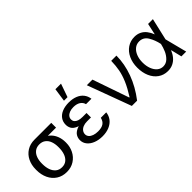

<svg xmlns="http://www.w3.org/2000/svg" viewBox="33 -1465 2191 2191"><g transform="rotate(-45 1128.0 -370.0)"><path d="M279.7 -513.8Q290.1 -512.4 299.2 -507.1Q308.4 -501.7 321.8 -491.7Q329.1 -486.2 337.5 -480.7Q346 -475.1 355.1 -469.6Q364.3 -464.1 375 -459.9Q416.8 -443 447.3 -411.8Q477.9 -380.5 494.1 -336.8Q510.4 -293.2 510.4 -241.7V-232Q510.4 -168.5 482.7 -113.3Q455.1 -58 403 -24.2Q350.8 9.7 281.1 9.7Q209.9 9.7 157.5 -24.5Q105 -58.7 77 -117.9Q49 -177.1 49 -251.4V-262.4Q49 -333.9 77 -391.1Q105 -448.2 157.1 -481Q209.3 -513.8 279.7 -513.8ZM281.1 -67.7Q325.6 -67.7 355.1 -92.5Q384.7 -117.4 398.8 -158.7Q413 -199.9 413 -251.4V-262.4Q413 -311.1 398.8 -350.7Q384.7 -390.2 354.6 -413.3Q324.6 -436.5 279.7 -436.5Q234.8 -436.5 205.1 -413.3Q175.4 -390.2 160.9 -350.7Q146.4 -311.1 146.4 -262.4V-251.4Q146.4 -199.9 160.9 -158.7Q175.4 -117.4 205.5 -92.5Q235.5 -67.7 281.1 -67.7ZM550.4 -436.5H279.7V-513.8H550.4Z M914.4 -276.2V-236.9H850.1Q814.2 -236.9 786.9 -225.5Q759.7 -214.1 744.8 -193.7Q730 -173.3 730 -148.5Q730 -124.3 746.2 -105.7Q762.4 -87 792.1 -76.7Q821.8 -66.3 861.2 -66.3Q918.2 -66.3 949.4 -87.9Q980.7 -109.5 991 -154.7H1078.7Q1073.2 -105 1044.5 -68Q1015.9 -31.1 967.5 -10.7Q919.2 9.7 857 9.7Q795.6 9.7 746.5 -9.7Q697.5 -29 669.5 -63.7Q641.6 -98.4 641.6 -143.6Q641.6 -177.1 658.8 -206.7Q676.1 -236.2 720.3 -256.2Q764.5 -276.2 841.2 -276.2ZM651.2 -381.2Q651.2 -429.6 676.8 -464.8Q702.3 -500 748.6 -518.6Q794.9 -537.3 855.7 -537.3Q916.1 -537.3 961.8 -519Q1007.6 -500.7 1035 -466.2Q1062.5 -431.6 1069.1 -384H981.4Q972.7 -420.2 940.1 -441.5Q907.5 -462.7 855.7 -462.7Q820.1 -462.7 793.3 -452.3Q766.6 -442 751.7 -423.5Q736.9 -405 736.9 -381.2Q736.9 -358.8 749.7 -342.7Q762.4 -326.7 787.6 -317.7Q812.8 -308.7 850.1 -308.7H914.4V-254.1H841.2Q766.2 -254.1 724.3 -273.1Q682.3 -292.1 666.8 -319.9Q651.2 -347.7 651.2 -381.2ZM855 -751.4H945.4L888.8 -589.8H831.5Z M1140.9 -530.4H1231.4L1384 -89.1H1389.5Q1446.8 -179.6 1477.6 -251.7Q1508.3 -323.9 1520.5 -387.9Q1532.8 -452 1534.5 -530.4H1618.8Q1618.1 -396.1 1568.5 -260.9Q1519 -125.7 1422 0H1337Z M1689.2 -265.2Q1689.2 -343.9 1718.2 -406.1Q1747.2 -468.2 1798.5 -502.8Q1849.8 -537.3 1915.1 -537.3Q1961.3 -537.3 1996.9 -519.3Q2032.5 -501.4 2057.3 -469.4Q2082.2 -437.5 2099.4 -393H2131.9L2145.7 -266.6L2214.1 0H2136.7L2071.8 -266.6Q2056.3 -341.5 2020.2 -401.8Q1984.1 -462 1915.7 -462Q1874.3 -462 1842.2 -436.8Q1810.1 -411.6 1791.8 -366.5Q1773.5 -321.5 1773.5 -263.8Q1773.5 -207.2 1790.7 -161.6Q1808 -116 1838.9 -90.1Q1869.8 -64.2 1910.2 -64.2Q1956.8 -64.2 1990.5 -97.4Q2024.2 -130.5 2043.2 -175.1Q2062.2 -219.6 2071.8 -263.8L2129.8 -530.4H2207.2L2145.7 -263.8L2131.9 -133.3H2103.6Q2085.3 -89.1 2058.5 -57Q2031.8 -24.9 1994.3 -6.7Q1956.8 11.4 1909.5 11Q1843.9 10.4 1793.9 -24.9Q1743.8 -60.1 1716.5 -122.6Q1689.2 -185.1 1689.2 -265.2Z"/></g></svg>

Font: Pretendard Variable
Style: Regular
Weight: 400
Designer: Base glyphs from Inter by Rasmus Andersson; Hangul glyphs from Noto Sans CJK(Source Han Sans) by Jang Soo-young and Kang
Foundry: Kil Hyung-jin
Version: Version 1.100;FEAKit 1.0